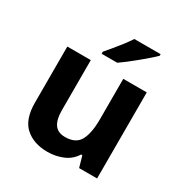

<svg xmlns="http://www.w3.org/2000/svg" viewBox="-177 -906 1012 1055"><g transform="rotate(30 328.5 -378.0)"><path d="M579 -546V0H465L445 -70H437Q411 -28 365.5 -9Q320 10 269 10Q181 10 128 -37.5Q75 -85 75 -190V-546H224V-227Q224 -169 245 -139Q266 -109 312 -109Q380 -109 405 -155.5Q430 -202 430 -289V-546ZM540 -756Q526 -742 503 -722Q480 -702 453.5 -680Q427 -658 401.5 -638.5Q376 -619 357 -606H258V-619Q274 -638 295.5 -663.5Q317 -689 338 -716.5Q359 -744 373 -766H540Z"/></g></svg>

Font: Noto Sans Balinese
Style: Regular
Weight: 400
Designer: Aditya Bayu, David Williams
Foundry: David Williams
Version: Version 2.003